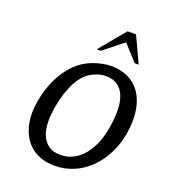

<svg xmlns="http://www.w3.org/2000/svg" viewBox="-125 -753 746 850"><g transform="rotate(20 247.5 -328.0)"><path d="M427 -541H408L341 -615L248 -541H229L330 -663H370ZM482 -238Q473 -184 450 -139Q427 -94 394 -61.5Q361 -29 319 -11Q277 7 229 7Q182 7 146.5 -10.5Q111 -28 89 -60.5Q67 -93 59.5 -138Q52 -183 62 -238Q78 -326 122 -389.5Q166 -453 231 -477Q277 -494 317 -494Q362 -494 397.5 -476.5Q433 -459 455 -426Q477 -393 484.5 -345.5Q492 -298 482 -238ZM401 -234Q409 -280 408.5 -318.5Q408 -357 397 -385Q386 -413 364.5 -428.5Q343 -444 309 -444Q280 -444 253 -431Q209 -411 182 -359.5Q155 -308 143 -238Q136 -198 137 -163.5Q138 -129 149 -103Q160 -77 181.5 -62Q203 -47 238 -47Q269 -47 296 -60.5Q323 -74 344 -99Q365 -124 379.5 -158Q394 -192 401 -234Z"/></g></svg>

Font: Jura
Style: Italic
Weight: 400
Designer: Ed Merritt
Foundry: Ten by Twenty
Version: Version 1.007